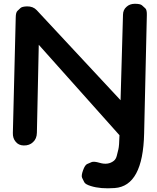

<svg xmlns="http://www.w3.org/2000/svg" viewBox="-20 -769 853 1042"><path d="M628.4 -35.2Q627 22.9 622.6 40.8Q618.2 58.6 613.8 76.4Q609.4 94.2 598.1 103.5Q566.9 128.4 521 114.7Q489.7 105.5 477.5 110.6Q465.3 115.7 453.1 121.1Q440.9 126.5 430.7 155.3Q419.9 185.1 425.8 196.5Q431.6 208 437.3 219.7Q442.9 231.4 473.1 240.7Q525.9 257.3 602.5 251.5Q755.9 240.7 762.2 -44.4L776.9 -686.5Q777.8 -715.3 768.8 -723.6Q759.8 -731.9 750.5 -740.2Q741.2 -748.5 710.9 -748.5Q683.6 -748 666.5 -731.9Q647.9 -715.8 647.5 -689L634.3 -225.1L179.2 -713.9Q159.7 -734.9 126.5 -734.4Q99.6 -733.4 91.3 -725.6Q83 -717.8 74.5 -709.7Q65.9 -701.7 65.4 -674.8L49.8 -47.9Q48.8 -18.6 64.9 0Q80.6 20 108.9 20.5Q140.1 21 159.2 2.4Q179.7 -16.1 180.2 -48.8L190.4 -525.9Z"/></svg>

Font: Comic Relief
Style: Bold
Weight: 700
Designer: Jeff Davis
Foundry: Loudifier
Version: Version 1.200; ttfautohint (v1.8.4.7-5d5b)